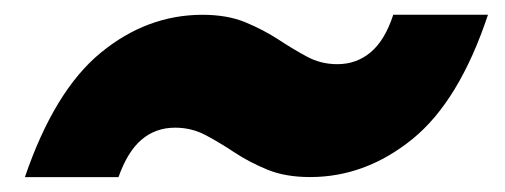

<svg xmlns="http://www.w3.org/2000/svg" viewBox="-20 -445 676 257"><path d="M13.3 -207.9Q52.8 -323.4 114.7 -374.3Q176.7 -425.2 251 -425.2Q284.2 -425.2 308.4 -415.2Q332.5 -405.2 352.5 -392.2Q372.4 -379.1 391 -369.1Q409.6 -359.1 431.6 -359.1Q457.2 -359.1 476.2 -375.1Q495.3 -391.1 506.4 -425.3H633.2Q594.8 -309.8 532.1 -258.9Q469.3 -208 395.1 -208Q361.9 -208 337.7 -218Q313.5 -228 293.8 -241Q274.1 -254.1 255.3 -264.1Q236.4 -274.1 214.4 -274.1Q188.4 -274.1 169.5 -258.1Q150.7 -242.1 138.6 -207.9Z"/></svg>

Font: Poppins Variable
Style: Italic
Weight: 100
Italic angle: -10°
Designer: Jonny Pinhorn
Foundry: Indian Type Foundry
Version: Version 6.000